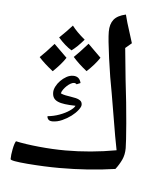

<svg xmlns="http://www.w3.org/2000/svg" viewBox="-52 -851 662 812"><g transform="rotate(5 279.0 -444.5)"><path d="M226.1 -134.8Q162.6 -134.8 89.8 -140.6Q17.1 -146.5 17.1 -154.3Q17.1 -171.9 22 -196.8Q26.9 -221.7 33.2 -231.4Q72.3 -222.7 131.6 -216.8Q190.9 -210.9 244.6 -210.9Q352.1 -210.9 460.4 -230.5L449.2 -289.6L418.9 -468.3Q406.2 -532.7 395 -614.7Q383.8 -696.8 383.8 -727.1Q383.8 -759.8 398.9 -778.8Q414.1 -797.9 449.7 -805.7Q459 -769 467.8 -743.2L485.4 -687L459 -664.6L472.2 -532.2Q484.4 -430.7 491.2 -348.4Q498 -266.1 498 -242.7Q498 -214.8 488 -193.4Q478 -171.9 462.4 -151.4Q350.1 -134.8 226.1 -134.8ZM262.2 -83ZM271 -402.8Q244.6 -403.3 225.8 -405.8Q207 -408.2 195.1 -413.6Q183.1 -418.9 177.5 -428Q171.9 -437 171.9 -451.2Q171.9 -462.9 178.7 -476.3Q185.5 -489.7 196.8 -501.2Q208 -512.7 221.9 -520.5Q235.8 -528.3 250.5 -528.3Q277.3 -528.3 283.7 -500.5L267.6 -493.7Q263.2 -498.5 256.3 -498.5Q250.5 -498.5 242.4 -494.1Q234.4 -489.7 226.8 -482.7Q219.2 -475.6 212.9 -467Q206.5 -458.5 204.6 -449.7Q213.9 -445.3 225.3 -443.1Q236.8 -440.9 248 -439.2Q259.3 -437.5 269.8 -435.1Q280.3 -432.6 287.1 -427.7Q292.5 -424.3 294.4 -419.4Q296.4 -414.6 296.4 -409.2Q296.4 -400.4 285.6 -386.5Q274.9 -372.6 258.1 -359.9Q241.2 -347.2 220.5 -337.9Q199.7 -328.6 179.7 -328.6Q167.5 -328.6 162.1 -334.5Q156.7 -340.3 156.7 -348.6Q183.1 -351.1 207.5 -360.1Q231.9 -369.1 249 -380.9Q256.8 -386.2 262.5 -391.6Q268.1 -397 271 -402.8ZM231 -552.7ZM285.2 -684.6Q256.3 -650.9 233.4 -634.8Q205.6 -651.9 176.8 -684.6Q207 -713.4 230.5 -739.7Q249 -714.8 285.2 -684.6ZM215.3 -601.6Q197.8 -574.2 162.1 -540Q123 -570.8 102.1 -594.7Q126 -617.2 160.2 -655.8Q170.9 -644.5 215.3 -601.6ZM358.4 -614.3Q339.4 -585 304.7 -552.7Q270 -580.1 245.6 -607.9Q263.7 -624.5 303.2 -668.9ZM231 -552.7ZM230.5 -764.2Z"/></g></svg>

Font: Noto Naskh Arabic UI
Style: Regular
Weight: 400
Designer: Monotype Design team
Foundry: Monotype Imaging Inc.
Version: Version 1.05